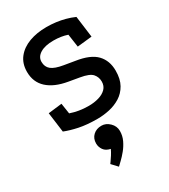

<svg xmlns="http://www.w3.org/2000/svg" viewBox="-225 -713 1011 1150"><g transform="rotate(-30 280.0 -138.0)"><path d="M282 20.2Q208 20.2 154.2 8.9Q100.5 -2.5 62 -18L43.8 -155L138.2 -166.2L149.2 -93.5Q177.8 -83.5 208.6 -78.4Q239.5 -73.2 274.2 -73.2Q311.8 -73.2 343.8 -82.6Q375.8 -92 394.9 -111.4Q414 -130.8 414 -161Q414 -192 394.4 -214.6Q374.8 -237.2 313 -247.5L240.8 -260Q151 -275.2 102.9 -319.2Q54.8 -363.2 54.8 -434.5Q54.8 -492.2 85.9 -531.2Q117 -570.2 170 -589.8Q223 -609.2 289 -609.2Q322.8 -609.2 354.4 -605.1Q386 -601 416.2 -592.9Q446.5 -584.8 476 -571.8L495.2 -424.5L394 -413.8L381 -503.5Q360.2 -510.8 336.1 -514.5Q312 -518.2 285.5 -518.2Q226.8 -518.2 193.4 -497.8Q160 -477.2 160 -443.2Q160 -408 184.1 -388.4Q208.2 -368.8 264.8 -359.5L339.2 -347Q435.5 -332.5 477.1 -288.9Q518.8 -245.2 518.8 -175.8Q518.8 -117.8 497.1 -79.6Q475.5 -41.5 440.2 -19.6Q405 2.2 363.2 11.2Q321.5 20.2 282 20.2ZM248.2 332.5 211 292.8Q211 292.8 219.8 280.6Q228.5 268.5 239.9 250.8Q251.2 233 259.2 215.8Q227.2 209.2 213 188.5Q198.8 167.8 198.8 144.2Q198.8 109.5 221.4 88.4Q244 67.2 278.8 67.2Q310.2 67.2 335.2 91.8Q360.2 116.2 360.2 149.5Q360.2 183 346.1 212.6Q332 242.2 311.9 266.6Q291.8 291 273.8 308Q255.8 325 248.2 332.5Z"/></g></svg>

Font: Podkova VF Beta
Style: Regular
Weight: 400
Designer: Ilya Yudin
Foundry: Cyreal (www.cyreal.org)
Version: Version 2.100